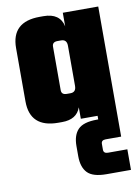

<svg xmlns="http://www.w3.org/2000/svg" viewBox="-87 -558 652 891"><g transform="rotate(-10 239.5 -112.5)"><path d="M366 177H457V274H342Q278 274 252.5 247.5Q227 221 227 169V121Q227 70 252.5 43.5Q278 17 342 17H348V0H269V-54Q250 0 181 0H163Q30 0 30 -124V-375Q30 -499 163 -499H181Q258 -499 272 -435V-499H439V114H366Q345 114 345 132V159Q345 177 366 177ZM225 -125H242Q269 -125 269 -155V-344Q269 -374 242 -374H225Q200 -374 200 -352V-147Q200 -125 225 -125Z"/></g></svg>

Font: Teko
Style: Bold
Weight: 700
Designer: Manushi Parikh, Jonny Pinhorn
Foundry: Indian Type Foundry
Version: Version 1.106;PS 1.0;hotconv 1.0.78;makeotf.lib2.5.61930; tt